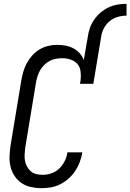

<svg xmlns="http://www.w3.org/2000/svg" viewBox="-20 -978 683 1006"><path d="M440 -785Q443 -808 451 -831Q459 -854 473.5 -875Q488 -896 507.5 -912.5Q527 -929 549.5 -939.5Q572 -950 596 -954Q620 -958 643 -958V-896Q620 -896 597 -889.5Q574 -883 555 -867.5Q536 -852 524.5 -830Q513 -808 510 -785ZM198 8Q169 8 142 2Q115 -4 93.5 -18.5Q72 -33 57 -55Q42 -77 35.5 -103.5Q29 -130 30 -158Q31 -186 35 -214L92 -559Q96 -582 103 -605Q110 -628 121.5 -649Q133 -670 150 -688.5Q167 -707 188 -719.5Q209 -732 232.5 -737.5Q256 -743 279 -743Q302 -743 323.5 -739Q345 -735 364 -725Q383 -715 397.5 -699Q412 -683 419 -663L440 -785H510L469 -539H399L402 -555Q405 -578 402.5 -601.5Q400 -625 386.5 -641.5Q373 -658 351 -665.5Q329 -673 306 -673Q290 -673 273 -670Q256 -667 240.5 -659Q225 -651 212.5 -638.5Q200 -626 191 -611Q182 -596 177 -580Q172 -564 169 -548L112 -203Q110 -186 109 -168.5Q108 -151 111 -135Q114 -119 122 -104.5Q130 -90 142 -80Q154 -70 170.5 -66Q187 -62 204 -62Q227 -62 250 -70Q273 -78 290.5 -95Q308 -112 319 -134Q330 -156 333 -179L334 -180H412L411 -178Q407 -153 398 -129Q389 -105 374.5 -83Q360 -61 340 -43Q320 -25 296.5 -13Q273 -1 247.5 3.5Q222 8 198 8Z"/></svg>

Font: Iosevka Term Curly Oblique
Style: Regular
Weight: 400
Italic angle: -9°
Designer: Belleve Invis
Foundry: Belleve Invis
Version: Version 32.3.0